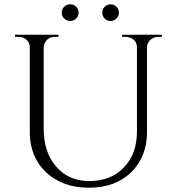

<svg xmlns="http://www.w3.org/2000/svg" viewBox="-20 -862 825 896"><path d="M335.5 -775.5Q324 -764 307.5 -764Q291 -764 279.5 -775.5Q268 -787 268 -803Q268 -819 279.5 -830.5Q291 -842 307.5 -842Q324 -842 335.5 -830.5Q347 -819 347 -803Q347 -787 335.5 -775.5ZM523.5 -775.5Q512 -764 496 -764Q480 -764 468.5 -775.5Q457 -787 457 -803Q457 -819 468.5 -830.5Q480 -842 496 -842Q512 -842 523.5 -830.5Q535 -819 535 -803Q535 -787 523.5 -775.5ZM735 -690H719Q698 -690 682.5 -676.5Q667 -663 666 -643V-247Q666 -130 592 -58Q518 14 395 14Q272 14 195.5 -57.5Q119 -129 119 -246V-640Q119 -670 93 -684Q81 -690 66 -690H50V-700H253V-690H237Q207 -690 192 -667Q185 -656 184 -642V-260Q184 -151 242.5 -84Q301 -17 396 -17Q497 -17 558 -80.5Q619 -144 619 -247V-642Q618 -675 587 -686Q577 -690 566 -690H550V-700H735Z"/></svg>

Font: Cinzel Decorative
Style: Regular
Weight: 400
Designer: Natanael Gama
Version: Version 1.001;PS 001.001;hotconv 1.0.56;makeotf.lib2.0.21325